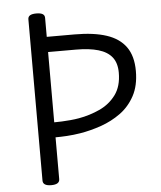

<svg xmlns="http://www.w3.org/2000/svg" viewBox="-60 -942 844 1007"><g transform="rotate(-5 362.5 -438.0)"><path d="M169 14Q147 14 136 7Q125 0 125 -14V-863Q125 -877 136 -883.5Q147 -890 169 -890Q191 -890 202 -883.5Q213 -877 213 -863V-763H360Q460 -763 527 -741Q594 -719 628.5 -671Q663 -623 663 -544Q663 -467 634 -413.5Q605 -360 558 -326Q511 -292 455 -272.5Q399 -253 344 -244Q307 -238 273 -236Q239 -234 213 -234V-14Q213 0 202 7Q191 14 169 14ZM213 -313Q232 -313 253.5 -314Q275 -315 298 -317Q321 -319 344 -323Q401 -333 453.5 -357Q506 -381 539.5 -426Q573 -471 573 -543Q573 -594 549 -624.5Q525 -655 477.5 -669Q430 -683 360 -683H213Z"/></g></svg>

Font: Playwrite AT
Style: Regular
Weight: 400
Designer: Veronika Burian, José Scaglione
Foundry: TypeTogether
Version: Version 1.002